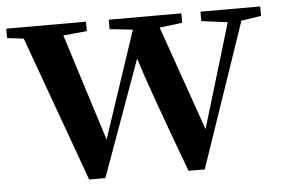

<svg xmlns="http://www.w3.org/2000/svg" viewBox="-49 -594 962 656"><g transform="rotate(-5 431.5 -266.0)"><path d="M865.2 -535.2V-502.9L796.9 -492.2L627.9 2.9H572.3Q459 -300.8 430.7 -394.5L287.1 2.9H231.4L50.8 -496.1L-5.9 -502.9V-535.2H267.6V-502.9L186.5 -495.1L302.7 -127.9L424.8 -494.1L345.7 -502.9V-535.2H594.7V-502.9L516.6 -493.2L642.6 -133.8L750 -491.2L660.2 -502.9V-535.2Z"/></g></svg>

Font: GenRyuMin TW TTF Bold
Style: Regular
Weight: 700
Version: Version 1.300